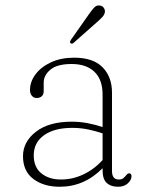

<svg xmlns="http://www.w3.org/2000/svg" viewBox="-20 -684 546 714"><path d="M65.5 -103Q65.5 -157 113.8 -194.2Q162 -231.5 246.5 -231.5Q277 -231.5 306.8 -225.8Q336.5 -220 361.5 -211.5V-332Q361.5 -388 331.2 -417Q301 -446 246.5 -446Q193 -446 167.8 -425.2Q142.5 -404.5 142.5 -376.5V-344.5Q142.5 -332 135 -325.8Q127.5 -319.5 116.5 -319.5Q105.5 -319.5 98.5 -327.8Q91.5 -336 91.5 -349Q91.5 -380 112 -407.5Q132.5 -435 169.5 -452.2Q206.5 -469.5 255.5 -469.5Q326.5 -469.5 361.5 -433.8Q396.5 -398 396.5 -339.5V-48Q396.5 -16.5 421.5 -16.5Q433 -16.5 438.2 -21Q443.5 -25.5 447.5 -30.5Q450.5 -33.5 453.2 -36.5Q456 -39.5 460 -39.5Q469 -39.5 469 -28.5Q469 -14.5 455.2 -2Q441.5 10.5 419 10.5Q392 10.5 376.8 -3.8Q361.5 -18 361.5 -50.5V-58.5Q293.5 10.5 202 10.5Q142.5 10.5 104 -18.5Q65.5 -47.5 65.5 -103ZM105.5 -106.5Q105.5 -62 134 -39.2Q162.5 -16.5 205.5 -16.5Q248 -16 288.2 -34.5Q328.5 -53 361.5 -88.5V-188Q336.5 -196.5 308.2 -202.5Q280 -208.5 248.5 -208.5Q182 -208.5 143.8 -181.2Q105.5 -154 105.5 -106.5ZM308.5 -628Q320.5 -645.5 329.8 -655.5Q339 -665.5 351.5 -663.5Q361 -662 366 -654.8Q371 -647.5 370 -639Q368.5 -629 360.2 -620.2Q352 -611.5 341 -602L253 -524Q247 -519.5 242.5 -523.5Q239.5 -525.5 240.5 -529Q241.5 -532.5 243.5 -535.5Z"/></svg>

Font: Fraunces 9pt Soft Thin
Style: Regular
Weight: 100
Version: Version 1.000;[b76b70a41]